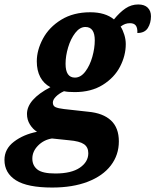

<svg xmlns="http://www.w3.org/2000/svg" viewBox="-85 -601 697 861"><path d="M-65 116Q-65 67 -22.5 34.5Q20 2 81 -10Q62 -22 49 -43Q36 -64 36 -90Q36 -155 141 -210Q111 -226 95.5 -255.5Q80 -285 80 -326Q80 -376 107.5 -427.5Q135 -479 189.5 -512.5Q244 -546 320 -546Q387 -546 426 -514Q452 -546 478 -563.5Q504 -581 535 -581Q563 -581 577.5 -566.5Q592 -552 592 -528Q592 -498 578 -475.5Q564 -453 531 -453Q532 -476 524 -486.5Q516 -497 498 -497Q486 -497 476.5 -493.5Q467 -490 456 -482Q466 -466 472.5 -445Q479 -424 479 -403Q479 -352 453.5 -302.5Q428 -253 376 -220.5Q324 -188 250 -188Q219 -188 202 -192Q180 -182 166 -168Q152 -154 152 -141Q152 -126 164 -120.5Q176 -115 202 -112L310 -100Q377 -94 412.5 -61Q448 -28 448 33Q448 94 412 141Q376 188 308.5 214Q241 240 149 240Q38 240 -13.5 207.5Q-65 175 -65 116ZM340 -420Q340 -480 298 -480Q273 -480 252.5 -453.5Q232 -427 220.5 -388.5Q209 -350 209 -315Q209 -253 251 -253Q277 -253 297.5 -280Q318 -307 329 -346Q340 -385 340 -420ZM311 86Q311 59 291.5 45.5Q272 32 225 28L148 20Q111 26 85.5 52Q60 78 60 110Q60 141 82.5 159Q105 177 163 177Q235 177 273 151Q311 125 311 86Z"/></svg>

Font: Noto Serif NarrowExtraBold
Style: Italic
Weight: 800
Width: 4
Italic angle: -12°
Designer: Monotype Design Team
Foundry: Monotype Imaging Inc.
Version: Version 1.001